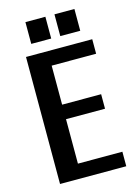

<svg xmlns="http://www.w3.org/2000/svg" viewBox="-130 -951 736 1022"><g transform="rotate(-15 237.5 -440.0)"><path d="M70 0V-700H435V-620H190V-405H405V-325H190V-80H435V0ZM115 -760V-880H225V-760ZM275 -760V-880H385V-760Z"/></g></svg>

Font: Cuprum
Style: Regular
Weight: 400
Designer: Jovanny Lemonad
Foundry: Jovanny Lemonad
Version: Version 3.000